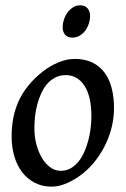

<svg xmlns="http://www.w3.org/2000/svg" viewBox="-20 -677 469 717"><path d="M321.3 -242.2Q321.3 -316.9 295.4 -356.7Q269.5 -396.5 225.6 -396.5Q203.6 -396.5 186.3 -387.5Q168.9 -378.4 156 -363.5Q143.1 -348.6 134 -328.6Q125 -308.6 119.1 -286.6Q113.3 -264.6 110.8 -241.7Q108.4 -218.8 108.4 -198.2Q108.4 -165.5 116.2 -136.7Q124 -107.9 137.2 -86.2Q150.4 -64.5 168.2 -51.8Q186 -39.1 206.5 -39.1Q227.5 -39.1 244.1 -48.6Q260.7 -58.1 273.4 -74Q286.1 -89.8 295.2 -110.6Q304.2 -131.3 310.1 -153.8Q315.9 -176.3 318.6 -199.2Q321.3 -222.2 321.3 -242.2ZM405.8 -272.9Q405.8 -240.2 398.2 -206.8Q390.6 -173.3 376 -141.8Q361.3 -110.4 340.1 -81.8Q318.8 -53.2 291.5 -30.8Q278.8 -20.5 264.2 -11.2Q249.5 -2 234.1 5.1Q218.8 12.2 203.4 16.1Q188 20 173.3 20Q137.7 20 109.9 5.6Q82 -8.8 62.7 -33.9Q43.5 -59.1 33.4 -93.5Q23.4 -127.9 23.4 -168Q23.4 -203.1 29.5 -235.6Q35.6 -268.1 49.3 -298.6Q63 -329.1 85.4 -356.9Q107.9 -384.8 140.1 -410.2Q165 -429.7 196.5 -443.4Q228 -457 259.3 -457Q297.4 -457 325.2 -443.4Q353 -429.7 370.8 -405.3Q388.7 -380.9 397.2 -347.2Q405.8 -313.5 405.8 -272.9ZM316.4 -617.7Q316.4 -603.5 311.8 -589.1Q307.1 -574.7 298.6 -563Q290 -551.3 277.8 -543.9Q265.6 -536.6 250.5 -536.6Q232.4 -536.6 223.1 -547.4Q213.9 -558.1 213.9 -575.7Q213.9 -588.9 218.5 -603.3Q223.1 -617.7 231.7 -629.6Q240.2 -641.6 252.4 -649.4Q264.6 -657.2 279.8 -657.2Q297.4 -657.2 306.9 -646Q316.4 -634.8 316.4 -617.7Z"/></svg>

Font: Gentium Book Basic
Style: Italic
Weight: 400
Italic angle: -8°
Designer: J. Victor Gaultney and Annie Olsen
Foundry: SIL International
Version: Version 1.102; 2013; Maintenance release